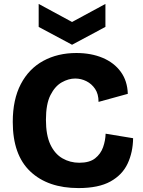

<svg xmlns="http://www.w3.org/2000/svg" viewBox="-20 -944 726 978"><path d="M380 14Q224 14 134.5 -70.5Q45 -155 45 -323Q45 -437 86 -515.5Q127 -594 200.5 -634Q274 -674 369 -674Q444 -674 502.5 -649.5Q561 -625 595 -578.5Q629 -532 631 -466L482 -425Q482 -465 464.5 -491Q447 -517 420 -530.5Q393 -544 363 -544Q329 -544 294.5 -524.5Q260 -505 237 -459.5Q214 -414 214 -334Q214 -256 236.5 -208Q259 -160 298 -137.5Q337 -115 384 -115Q436 -115 464.5 -137.5Q493 -160 505 -194Q517 -228 518 -263L658 -240Q657 -168 630 -110.5Q603 -53 542.5 -19.5Q482 14 380 14ZM177 -924 347 -832 517 -924V-807L347 -716L177 -807Z"/></svg>

Font: Bricolage Grotesque 12pt ExtraBold
Style: Regular
Weight: 800
Designer: Mathieu Triay
Foundry: Atelier Triay
Version: Version 1.001; ttfautohint (v1.8.4.7-5d5b);gftools[0.9.33.de